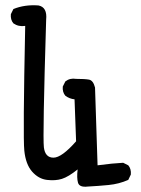

<svg xmlns="http://www.w3.org/2000/svg" viewBox="-20 -679 540 733"><path d="M315.4 33.2Q283.2 37.1 277.8 18.6Q272.5 0 276.4 -32.2Q241.2 -3.9 216.3 3.9Q191.4 11.7 159.2 7.8Q127 3.9 102.5 -23.9Q78.1 -51.8 72.8 -104Q67.4 -156.2 76.2 -580.1Q50.8 -576.2 31.2 -589.8Q19.5 -603.5 21.5 -625L31.2 -644.5Q74.2 -662.1 127 -658.2Q161.1 -651.4 156.2 -603.5Q142.6 -156.2 147.5 -116.7Q152.3 -77.1 184.1 -77.1Q215.8 -77.1 270.5 -139.6L264.6 -299.8Q245.1 -301.8 229.5 -313.5Q217.8 -327.1 219.7 -348.6L229.5 -368.2Q247.1 -381.8 270.5 -377.9Q303.7 -377.9 319.8 -375Q335.9 -372.1 342.8 -344.7L352.5 -47.9Q411.1 -55.7 450.2 -57.6L469.7 -47.9Q481.4 -34.2 479.5 -12.7L469.7 7.8Q434.6 23.4 394.5 27.3Q354.5 31.2 315.4 33.2Z"/></svg>

Font: JasonHandwriting4
Style: Regular
Weight: 400
Version: Version 1.01.21